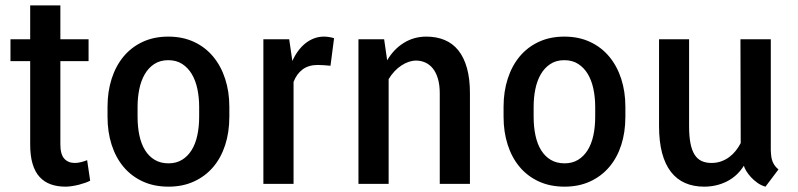

<svg xmlns="http://www.w3.org/2000/svg" viewBox="-20 -678 2943 708"><path d="M91.3 -658.2H202.6V-533.2H306.6V-452.6H202.6V-145.5Q202.6 -108.9 217 -93Q231.4 -77.1 255.9 -77.1Q267.1 -77.1 279.5 -80.3Q292 -83.5 301.3 -87.4L312.5 -11.7Q305.2 -7.8 294.2 -3.9Q283.2 0 270.8 3.2Q258.3 6.3 245.4 8.3Q232.4 10.3 221.7 10.3Q190.9 10.3 166.7 1.5Q142.6 -7.3 125.7 -25.9Q108.9 -44.4 100.1 -74Q91.3 -103.5 91.3 -145V-452.6H18.6V-533.2H91.3Z M376.5 -284.2Q376.5 -340.3 391.8 -387.9Q407.2 -435.5 436 -470Q464.8 -504.4 506.3 -523.7Q547.9 -543 600.6 -543Q653.8 -543 695.6 -523.4Q737.3 -503.9 766.1 -469.2Q794.9 -434.6 810.3 -387.2Q825.7 -339.8 825.7 -284.2V-247.6Q825.7 -190.4 810.3 -143.1Q794.9 -95.7 765.9 -61.8Q736.8 -27.8 695.3 -8.8Q653.8 10.3 601.6 10.3Q547.9 10.3 506.1 -9Q464.4 -28.3 435.5 -62.7Q406.7 -97.2 391.6 -144.3Q376.5 -191.4 376.5 -247.6ZM487.3 -247.6Q487.3 -210 494.1 -178.2Q501 -146.5 515.1 -123.8Q529.3 -101.1 550.8 -88.4Q572.3 -75.7 601.6 -75.7Q629.9 -75.7 651.1 -88.6Q672.4 -101.6 686.5 -124.3Q700.7 -147 707.5 -178.5Q714.4 -210 714.4 -247.6V-284.2Q714.4 -318.8 707.8 -350.1Q701.2 -381.3 687.3 -404.8Q673.3 -428.2 651.9 -442.1Q630.4 -456.1 600.6 -456.1Q570.3 -456.1 548.8 -441.9Q527.3 -427.7 513.7 -404.1Q500 -380.4 493.7 -349.4Q487.3 -318.4 487.3 -284.2Z M1211.9 -537.1 1198.7 -435.5Q1186 -436.5 1175.5 -437.5Q1165 -438.5 1152.3 -438.5Q1117.7 -438.5 1095.7 -421.9Q1073.7 -405.3 1062.5 -376V0H951.2V-533.2H1046.4L1058.1 -453.1Q1066.9 -473.1 1079.1 -489.7Q1091.3 -506.3 1106 -518.1Q1120.6 -529.8 1137.9 -536.4Q1155.3 -543 1174.3 -543Q1184.1 -543 1194.3 -541.3Q1204.6 -539.6 1211.9 -537.1Z M1396.5 -533.2 1407.7 -455.6Q1431.6 -496.6 1469 -519.8Q1506.3 -543 1552.2 -543Q1589.8 -543 1619.6 -530.5Q1649.4 -518.1 1670.2 -492.2Q1690.9 -466.3 1701.9 -427Q1712.9 -387.7 1712.9 -334.5V0H1601.6V-333.5Q1601.6 -365.2 1594.7 -388.2Q1587.9 -411.1 1575.9 -425.8Q1564 -440.4 1548.1 -447.5Q1532.2 -454.6 1514.6 -454.6Q1487.8 -454.6 1460.2 -436.5Q1432.6 -418.5 1413.1 -386.2V0H1301.8V-533.2Z M1836.9 -284.2Q1836.9 -340.3 1852.3 -387.9Q1867.7 -435.5 1896.5 -470Q1925.3 -504.4 1966.8 -523.7Q2008.3 -543 2061 -543Q2114.3 -543 2156 -523.4Q2197.8 -503.9 2226.6 -469.2Q2255.4 -434.6 2270.8 -387.2Q2286.1 -339.8 2286.1 -284.2V-247.6Q2286.1 -190.4 2270.8 -143.1Q2255.4 -95.7 2226.3 -61.8Q2197.3 -27.8 2155.8 -8.8Q2114.3 10.3 2062 10.3Q2008.3 10.3 1966.6 -9Q1924.8 -28.3 1896 -62.7Q1867.2 -97.2 1852.1 -144.3Q1836.9 -191.4 1836.9 -247.6ZM1947.8 -247.6Q1947.8 -210 1954.6 -178.2Q1961.4 -146.5 1975.6 -123.8Q1989.7 -101.1 2011.2 -88.4Q2032.7 -75.7 2062 -75.7Q2090.3 -75.7 2111.6 -88.6Q2132.8 -101.6 2147 -124.3Q2161.1 -147 2168 -178.5Q2174.8 -210 2174.8 -247.6V-284.2Q2174.8 -318.8 2168.2 -350.1Q2161.6 -381.3 2147.7 -404.8Q2133.8 -428.2 2112.3 -442.1Q2090.8 -456.1 2061 -456.1Q2030.8 -456.1 2009.3 -441.9Q1987.8 -427.7 1974.1 -404.1Q1960.4 -380.4 1954.1 -349.4Q1947.8 -318.4 1947.8 -284.2Z M2723.1 -66.9Q2698.7 -28.3 2660.4 -9Q2622.1 10.3 2576.2 10.3Q2537.1 10.3 2506.3 -3.2Q2475.6 -16.6 2454.1 -44.2Q2432.6 -71.8 2421.4 -114Q2410.2 -156.2 2410.2 -213.9V-533.2H2521V-212.9Q2521 -175.3 2526.1 -149.4Q2531.2 -123.5 2541.5 -107.4Q2551.8 -91.3 2567.4 -84.2Q2583 -77.1 2603.5 -77.1Q2623 -77.1 2639.4 -83Q2655.8 -88.9 2669.2 -98.9Q2682.6 -108.9 2693.1 -122.1Q2703.6 -135.3 2711.4 -150.4L2710.4 -533.2H2822.3V-123.5Q2822.8 -110.4 2824.2 -100.3Q2825.7 -90.3 2828.9 -82.3Q2832 -74.2 2837.2 -67.1Q2842.3 -60.1 2850.6 -53.2L2802.7 10.3Q2786.6 5.9 2772.9 -3.9Q2759.3 -13.7 2749 -24.9Q2738.8 -36.1 2731.9 -47.4Q2725.1 -58.6 2723.1 -66.9Z"/></svg>

Font: Ufes Sans Medium
Style: Regular
Weight: 500
Designer: Ricardo Esteves & Filipe Motta
Foundry: ProDesignUfes - Ricardo Esteves, Filipe Motta (This is a derivative work, based on Roboto family, by Christian Robertson
Version: Version 2.0